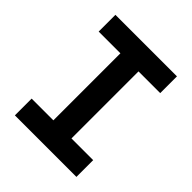

<svg xmlns="http://www.w3.org/2000/svg" viewBox="-201 -860 989 989"><g transform="rotate(45 293.0 -366.0)"><path d="M517.1 0H68.8V-122.1H227.1V-610.4H68.8V-732.4H517.1V-610.4H358.9V-122.1H517.1Z"/></g></svg>

Font: Consola Mono
Style: Bold
Weight: 700
Monospace: yes
Designer: Wojciech Kalinowski "wmk69" (wmk69@o2.pl)
Foundry: Wojciech Kalinowski "wmk69" (wmk69@o2.pl)
Version: Version 2.1.0